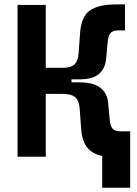

<svg xmlns="http://www.w3.org/2000/svg" viewBox="-20 -716 626 877"><path d="M60.1 0V-693.4H189V-406.2H266.6Q304.2 -406.2 320.6 -422.1Q336.9 -438 339.4 -475.6L345.7 -565.4Q351.1 -640.6 390.6 -668.2Q430.2 -695.8 509.3 -695.8H550.8V-577.1H519Q496.6 -577.1 485.6 -565.7Q474.6 -554.2 472.2 -526.4L464.8 -448.2Q461.4 -404.8 433.1 -379.2Q404.8 -353.5 341.3 -353.5H306.6V-339.8H341.3Q407.7 -339.8 439.2 -314.5Q470.7 -289.1 474.1 -245.1L481.4 -167Q483.9 -139.2 494.9 -127.7Q505.9 -116.2 528.3 -116.2H574.7V141.6H446.8V-3.4Q401.9 -13.2 378.4 -42.2Q355 -71.3 350.6 -127.9L344.2 -217.8Q341.8 -254.9 324.5 -271Q307.1 -287.1 266.6 -287.1H189V0Z"/></svg>

Font: Cascadia Mono
Style: Bold
Weight: 700
Monospace: yes
Designer: Aaron Bell
Foundry: Saja Typeworks
Version: Version 2404.023; ttfautohint (v1.8.4)